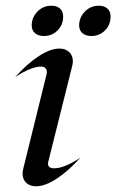

<svg xmlns="http://www.w3.org/2000/svg" viewBox="-20 -646 407 672"><path d="M59 -39Q59 -48 62 -58L143 -386Q144 -389 144 -394Q144 -403 138.5 -408Q133 -413 124 -413Q89 -413 33 -376Q74 -422 115 -449Q156 -476 188 -476Q209 -476 222 -464Q235 -452 235 -431Q235 -423 232 -412L150 -84Q148 -78 148 -73Q148 -57 170 -57Q205 -57 261 -94Q220 -48 179 -21Q138 6 106 6Q85 6 72 -6Q59 -18 59 -39ZM91 -557Q91 -585 111 -605.5Q131 -626 160 -626Q179 -626 190 -616Q201 -606 201 -588Q201 -559 181.5 -539.5Q162 -520 134 -520Q114 -520 102.5 -530Q91 -540 91 -557ZM257 -557Q257 -585 277 -605.5Q297 -626 326 -626Q345 -626 356 -616Q367 -606 367 -588Q367 -559 347.5 -539.5Q328 -520 300 -520Q280 -520 268.5 -530Q257 -540 257 -557Z"/></svg>

Font: Srisakdi
Style: Bold
Weight: 700
Designer: Cadson Demak Co.,Ltd.
Foundry: Cadson Demak Co.,Ltd.
Version: Version 1.000